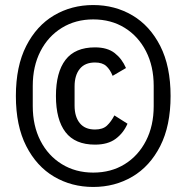

<svg xmlns="http://www.w3.org/2000/svg" viewBox="-20 -730 740 762"><path d="M350 12Q264 12 194.5 -29Q125 -70 84 -150.5Q43 -231 43 -349Q43 -467 84 -547.5Q125 -628 194.5 -669Q264 -710 350 -710Q436 -710 505.5 -669Q575 -628 616 -547.5Q657 -467 657 -349Q657 -231 616 -150.5Q575 -70 505.5 -29Q436 12 350 12ZM350 -45Q421 -45 475 -78.5Q529 -112 559.5 -171.5Q590 -231 590 -309V-389Q590 -467 559.5 -526.5Q529 -586 475 -619.5Q421 -653 350 -653Q280 -653 225.5 -619.5Q171 -586 140.5 -526.5Q110 -467 110 -389V-309Q110 -231 140.5 -171.5Q171 -112 225.5 -78.5Q280 -45 350 -45ZM357 -156Q278 -156 240 -205.5Q202 -255 202 -349Q202 -443 240 -492.5Q278 -542 357 -542Q406 -542 435 -519.5Q464 -497 480 -460L427 -429Q417 -454 401.5 -468Q386 -482 357 -482Q317 -482 296.5 -456.5Q276 -431 276 -387V-311Q276 -267 296.5 -241.5Q317 -216 357 -216Q388 -216 404.5 -231.5Q421 -247 434 -272L486 -239Q470 -202 439 -179Q408 -156 357 -156Z"/></svg>

Font: IBM Plex Sans Condensed
Style: Regular
Weight: 400
Width: 3
Designer: Mike Abbink, Paul van der Laan, Pieter van Rosmalen
Foundry: Bold Monday
Version: Version 3.201